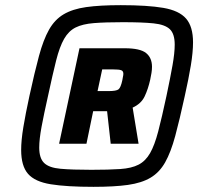

<svg xmlns="http://www.w3.org/2000/svg" viewBox="-20 -716 793 744"><path d="M342 8Q238 8 176.5 -2Q115 -12 88.5 -42.5Q62 -73 62 -135Q62 -172 70.5 -223.5Q79 -275 94 -344Q114 -436 131 -499Q148 -562 170 -601Q192 -640 226.5 -660.5Q261 -681 314 -688.5Q367 -696 448 -696Q552 -696 613 -685.5Q674 -675 701 -644Q728 -613 728 -552Q728 -514 719.5 -462.5Q711 -411 696 -344Q676 -252 659 -189Q642 -126 620 -87Q598 -48 563.5 -27.5Q529 -7 476 0.5Q423 8 342 8ZM334 -58Q402 -58 446 -61Q490 -64 517 -78Q544 -92 561.5 -122.5Q579 -153 593 -206.5Q607 -260 625 -344Q640 -415 648.5 -463Q657 -511 657 -543Q657 -585 638 -603Q619 -621 575 -625.5Q531 -630 456 -630Q388 -630 344 -626.5Q300 -623 273 -609.5Q246 -596 228.5 -565.5Q211 -535 197.5 -481.5Q184 -428 166 -344Q150 -273 141 -224.5Q132 -176 132 -144Q132 -103 151 -84.5Q170 -66 214.5 -62Q259 -58 334 -58ZM209 -159 288 -529H463Q523 -529 546 -510.5Q569 -492 569 -457Q569 -446 567 -433.5Q565 -421 562 -407Q554 -371 540.5 -342.5Q527 -314 494 -299L517 -159H409L395 -285H341L315 -159ZM358 -363H400Q431 -363 439.5 -370Q448 -377 454 -405Q455 -413 456.5 -419Q458 -425 458 -430Q458 -441 449.5 -444Q441 -447 419 -447H376Z"/></svg>

Font: Saira ExtraBold
Style: Italic
Weight: 800
Italic angle: -12°
Designer: Hector Gatti with collaboration of the Omnibus-Type team
Foundry: Omnibus-Type
Version: Version 1.100; ttfautohint (v1.8.3)